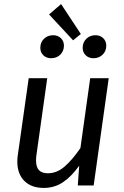

<svg xmlns="http://www.w3.org/2000/svg" viewBox="-20 -911 608 943"><path d="M65 -118Q65 -135 68 -153L121 -527H212L160 -157Q157 -139 157 -124Q157 -90 171.5 -75Q186 -60 215 -60Q260 -60 298.5 -94Q337 -128 375 -184L423 -527H514L440 0H362L369 -97Q330 -43 288.5 -15.5Q247 12 195 12Q134 12 99.5 -22.5Q65 -57 65 -118ZM377 -744 339 -713 221 -840 280 -891ZM178 -676Q178 -703 196 -720.5Q214 -738 241 -738Q264 -738 279 -723.5Q294 -709 294 -687Q294 -660 276 -642.5Q258 -625 231 -625Q208 -625 193 -639.5Q178 -654 178 -676ZM386 -676Q386 -703 404 -720.5Q422 -738 449 -738Q472 -738 487 -723.5Q502 -709 502 -687Q502 -660 484 -642.5Q466 -625 439 -625Q416 -625 401 -639.5Q386 -654 386 -676Z"/></svg>

Font: FiraGO
Style: Italic
Weight: 400
Italic angle: -8°
Designer: bBox Type GmbH
Foundry: bBox Type GmbH
Version: Version 1.001